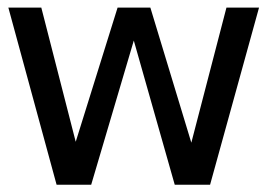

<svg xmlns="http://www.w3.org/2000/svg" viewBox="-20 -496 726 515"><path d="M448.7 -0.5 338.9 -387.2 224.6 -0.5H131.8L2.4 -475.6H90.8L183.1 -115.7L295.4 -475.6H383.3L493.2 -113.3L587.4 -475.6H674.8L543.5 -0.5Z"/></svg>

Font: XL-Viking
Style: Regular
Weight: 400
Foundry: Ascender Corporation
Version: Version 1.10 March 23, 2015